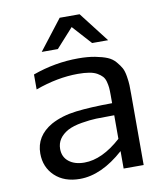

<svg xmlns="http://www.w3.org/2000/svg" viewBox="-84 -813 768 894"><g transform="rotate(-10 300.0 -365.5)"><path d="M462.9 -601.1H387.2L306.2 -690.9L225.1 -601.1H148.9L258.8 -743.2H353ZM311 -542Q355.5 -542 389.9 -535.4Q424.3 -528.8 446.8 -519.5Q469.2 -510.3 484.6 -492.2Q500 -474.1 507.8 -459.7Q515.6 -445.3 519.8 -419.4Q523.9 -393.6 524.4 -377.9Q524.9 -362.3 524.9 -333V0H430.2V-82.5Q324.2 12.2 222.2 12.2Q148.4 12.2 104.2 -29.5Q60.1 -71.3 60.1 -136.2Q60.1 -218.8 139.2 -264.2Q190.4 -292 258.8 -300.3Q327.1 -308.6 430.2 -309.1V-349.1Q430.2 -369.6 429 -382.8Q427.7 -396 423.6 -411.6Q419.4 -427.2 410.6 -436.8Q401.9 -446.3 387.5 -454.8Q373 -463.4 350.3 -467.3Q327.6 -471.2 296.9 -471.2Q200.2 -471.2 95.2 -433.1V-503.9Q200.7 -542 311 -542ZM430.2 -140.6V-252H428.2Q373.5 -252 344.5 -251Q315.4 -250 275.4 -243.4Q235.4 -236.8 209 -223.1Q154.8 -192.9 154.8 -141.1Q154.8 -103 182.4 -81.1Q210 -59.1 255.9 -59.1Q339.8 -59.1 430.2 -140.6Z"/></g></svg>

Font: Aurulent Sans Mono
Style: Regular
Weight: 400
Monospace: yes
Version: Version 2007.05.04